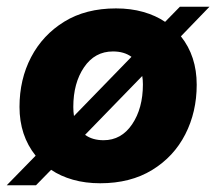

<svg xmlns="http://www.w3.org/2000/svg" viewBox="-24 -535 643 571"><path d="M-4 16 82 -72Q34 -132 34 -217Q34 -299 68.5 -365Q103 -431 167 -470.5Q231 -510 321 -510Q365 -510 402 -499.5Q439 -489 467 -470L511 -515H599L514 -427Q561 -368 561 -283Q561 -202 527 -135.5Q493 -69 428.5 -29.5Q364 10 274 10Q230 10 193 -0.5Q156 -11 128 -30L83 16ZM194 -217Q194 -203 196 -190L367 -366Q345 -382 312 -382Q258 -382 226 -335Q194 -288 194 -217ZM284 -118Q337 -118 369 -165.5Q401 -213 401 -284Q401 -298 399 -309L229 -134Q251 -118 284 -118Z"/></svg>

Font: Prodigy Sans
Style: Bold Italic
Weight: 700
Italic angle: -13°
Designer: Wei Huang
Foundry: Wei Huang
Version: Version 1.003; ttfautohint (v1.8.3)